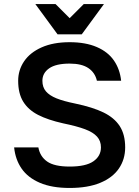

<svg xmlns="http://www.w3.org/2000/svg" viewBox="-20 -920 690 951"><path d="M50 -190H170Q178 -145 213.5 -120Q249 -95 325 -95Q405 -95 442.5 -121Q480 -147 480 -190Q480 -222 460.5 -243.5Q441 -265 401 -280Q361 -295 293 -309Q217 -326 168.5 -351Q120 -376 95 -416.5Q70 -457 70 -520Q70 -573 99.5 -616.5Q129 -660 186.5 -685.5Q244 -711 325 -711Q404 -711 459.5 -687Q515 -663 544.5 -620Q574 -577 580 -520H460Q451 -560 418 -582.5Q385 -605 325 -605Q257 -605 223.5 -581.5Q190 -558 190 -520Q190 -488 207.5 -467.5Q225 -447 259.5 -433Q294 -419 353 -407Q439 -389 492.5 -363Q546 -337 573 -295.5Q600 -254 600 -190Q600 -131 569 -85.5Q538 -40 476.5 -14.5Q415 11 325 11Q237 11 177.5 -14.5Q118 -40 87 -85Q56 -130 50 -190ZM155 -900H255L325 -830L395 -900H495L385 -750H265Z"/></svg>

Font: .
Style: 
Weight: 500
Designer: A.Korolkova, Vitaly Kuzmin
Foundry: ParaType Ltd
Version: Version 1.000; Glyphs 3.2, build 3192.0